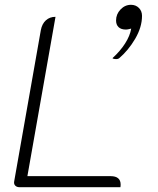

<svg xmlns="http://www.w3.org/2000/svg" viewBox="-20 -779 656 799"><path d="M39 -24 150 -654Q155 -680 171 -694.5Q187 -709 211 -709L94 -46H440Q482 -46 482 -11Q482 -4 481 0H61Q50 0 43.5 -6.5Q37 -13 39 -24ZM526 -660Q522 -659 515.5 -657.5Q509 -656 504 -656Q484 -656 473.5 -666Q463 -676 463 -694Q463 -720 481.5 -739.5Q500 -759 525 -759Q545 -759 558 -746Q571 -733 571 -713Q571 -666 542.5 -617.5Q514 -569 475 -536Q470 -533 463 -533Q452 -533 448 -537Q480 -566 500.5 -598Q521 -630 526 -660Z"/></svg>

Font: K2D Thin
Style: Italic
Weight: 100
Italic angle: -10°
Designer: Katatrad Aksorn Co.,Ltd.
Foundry: Cadson Demak Co.,Ltd.
Version: Version 1.000; ttfautohint (v1.6)